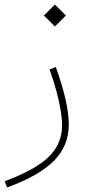

<svg xmlns="http://www.w3.org/2000/svg" viewBox="-99 -558 390 838"><path d="M117.2 -254.9Q135.3 -205.1 147.2 -160.4Q159.2 -115.7 165.5 -78.1Q171.9 -40.5 171.9 -10.7Q171.9 69.8 113.5 126.7Q55.2 183.6 -78.6 232.9L-67.9 260.3Q73.2 208.5 137.2 143.1Q201.2 77.6 201.2 -14.2Q201.2 -62 187 -124.5Q172.9 -187 144.5 -265.6ZM92.8 -490.2 140.6 -442.4 188.5 -490.2 140.6 -538.1Z"/></svg>

Font: Estedad VF
Style: Regular
Weight: 100
Designer: Amin Abedi
Version: Version 7.3